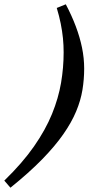

<svg xmlns="http://www.w3.org/2000/svg" viewBox="-96 -738 412 893"><path d="M-76 102Q8.5 20 62.2 -57.2Q116 -134.5 146 -208.2Q176 -282 188 -353Q200 -424 200 -494.5Q200 -527.5 196.8 -560.2Q193.5 -593 186.5 -628Q179.5 -663 168 -701L210 -718Q237.5 -666 256.5 -615.5Q275.5 -565 285.5 -516.2Q295.5 -467.5 295.5 -418.5Q295.5 -369.5 287.5 -320.2Q279.5 -271 258.2 -220Q237 -169 198.5 -113.8Q160 -58.5 99.8 3.2Q39.5 65 -47.5 135Z"/></svg>

Font: Newsreader 16pt 16pt
Style: Bold Italic
Weight: 700
Italic angle: -17°
Version: Version 1.003